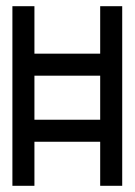

<svg xmlns="http://www.w3.org/2000/svg" viewBox="-20 -599 434 619"><path d="M20 -579H91V-213H303V-579H374V0H303V-142H91V0H20V-579ZM341 -426V-355H62V-426H341Z"/></svg>

Font: Googee
Style: Regular
Weight: 400
Designer: Peter Wiegel
Foundry: CATFonts Peter Wiegel
Version: 1.000